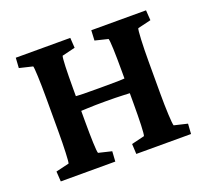

<svg xmlns="http://www.w3.org/2000/svg" viewBox="-88 -565 723 671"><g transform="rotate(-20 273.5 -230.0)"><path d="M312 0 310.1 -37.6 358.4 -49.3Q360.8 -55.2 362.1 -88.6Q363.3 -122.1 363.3 -169.4V-289.6Q363.3 -338.9 362.1 -372.1Q360.8 -405.3 358.4 -410.6L310.1 -422.4L312 -460H515.6L518.1 -422.4L468.8 -410.6Q466.3 -405.3 464.6 -369.9Q462.9 -334.5 462.9 -289.6V-169.4Q462.9 -126.5 464.6 -90.8Q466.3 -55.2 468.8 -49.3L518.1 -37.6L515.6 0ZM31.2 0 28.8 -37.6 78.1 -49.3Q80.1 -54.7 81.5 -88.1Q83 -121.6 83 -169.4V-289.6Q83 -338.9 81.5 -372.6Q80.1 -406.2 78.1 -410.6L28.8 -422.4L31.2 -460H233.9L236.3 -422.4L187.5 -410.6Q185.1 -405.3 183.8 -372.1Q182.6 -338.9 182.6 -289.6V-169.4Q182.6 -122.1 183.8 -88.6Q185.1 -55.2 187.5 -49.3L236.3 -37.6L233.9 0ZM166 -206.5V-263.7Q184.1 -261.2 209.7 -260.7Q235.4 -260.3 273.4 -260.3Q311.5 -260.3 336.7 -260.7Q361.8 -261.2 379.9 -263.7V-206.5Q363.3 -207 338.1 -208.3Q313 -209.5 273.4 -209.5Q232.9 -209.5 207.8 -208.3Q182.6 -207 166 -206.5Z"/></g></svg>

Font: Lateef SemiBold
Style: Regular
Weight: 600
Designer: SIL International
Foundry: SIL International
Version: Version 4.200